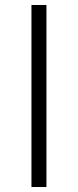

<svg xmlns="http://www.w3.org/2000/svg" viewBox="-20 -749 312 769"><path d="M106 0H166V-729H106Z"/></svg>

Font: Noto Sans JP Light
Style: Regular
Weight: 300
Designer: Ryoko NISHIZUKA (kana & ideographs); Paul D. Hunt (Latin, Greek & Cyrillic); Wenlong ZHANG (bopomofo); Sandoll Communica
Foundry: Adobe Systems Incorporated
Version: Version 1.004;PS 1.004;hotconv 1.0.82;makeotf.lib2.5.63406